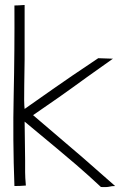

<svg xmlns="http://www.w3.org/2000/svg" viewBox="-20 -748 483 772"><path d="M443 0Q363 -71 312 -115Q261 -159 113 -285Q241 -373 272.5 -396.5Q304 -420 434 -512Q420 -513 375 -514Q334 -487 271 -444Q208 -401 79 -310Q76 -333 77.5 -404.5Q79 -476 79 -509V-728Q53 -726 38 -726Q39 -544 35 -365Q31 -186 38 0Q60 0 84 -2Q81 -35 81 -56Q81 -77 81 -103Q81 -129 80 -183Q79 -237 79 -259Q236 -129 287 -85Q338 -41 386 4Q411 5 420 2.5Q429 0 443 0Z"/></svg>

Font: Londrina Solid Thin
Style: Regular
Weight: 250
Designer: Marcelo Magalhaes
Foundry: Marcelo Magalhães
Version: Version 1.002